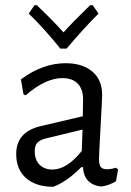

<svg xmlns="http://www.w3.org/2000/svg" viewBox="-20 -708 502 735"><path d="M333.5 -434C308.5 -455.3 274.3 -466 231 -466C172.3 -466 115.3 -445.3 60 -404L70 -347L78 -343C128.7 -387 175.7 -409 219 -409C244.3 -409 263.8 -402 277.5 -388C291.2 -374 298 -354 298 -328L297 -263L135 -225C73 -210.3 42 -174.7 42 -118C42 -79.3 54.5 -48.8 79.5 -26.5C104.5 -4.2 139.3 7 184 7C219.3 -6.3 255 -31.3 291 -68H298C298.7 -46 305.2 -28.7 317.5 -16C329.8 -3.3 346.3 4 367 6C385.7 4 404.7 -2.7 424 -14L432 -59L424 -66C411.3 -62 400 -60 390 -60C378.7 -60 370.7 -62.8 366 -68.5C361.3 -74.2 359 -84.3 359 -99C359 -111 361 -152.3 365 -223C369 -293.7 371 -334.7 371 -346C371 -383.3 358.5 -412.7 333.5 -434ZM122 -160.5C128 -167.5 137.7 -173 151 -177L296 -212L293 -130C255 -82.7 217.7 -59 181 -59C160.3 -59 143.8 -65.2 131.5 -77.5C119.2 -89.8 113 -107 113 -129C113 -143 116 -153.5 122 -160.5ZM235 -522C278.3 -573.3 319 -618 357 -656L335 -688H325C282.3 -646.7 248.3 -612 223 -584C196.3 -614 162.3 -648.7 121 -688H112L90 -656C129.3 -618 169.7 -573.3 211 -522Z"/></svg>

Font: Alegreya Sans
Style: Regular
Weight: 400
Designer: Juan Pablo del Peral
Foundry: Huerta Tipografica
Version: Version 1.000;PS 001.000;hotconv 1.0.70;makeotf.lib2.5.58329